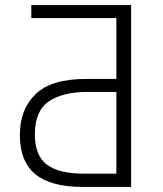

<svg xmlns="http://www.w3.org/2000/svg" viewBox="-20 -734 640 754"><path d="M103 -663V-714H495V0H304Q179 0 118.5 -50Q58 -100 58 -204Q58 -305 120 -364.5Q182 -424 317 -424H437V-663ZM323 -373Q227 -373 172 -336Q117 -299 117 -206Q117 -123 164 -87.5Q211 -52 310 -52H437V-373Z"/></svg>

Font: Noto Sans Mono Light
Style: Regular
Weight: 300
Designer: Monotype Design Team
Foundry: Monotype Imaging Inc.
Version: Version 2.014; ttfautohint (v1.8.4.7-5d5b)